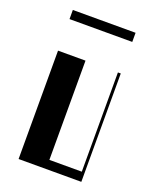

<svg xmlns="http://www.w3.org/2000/svg" viewBox="-146 -866 761 949"><g transform="rotate(20 235.0 -392.0)"><path d="M70 -570H214.5V-48H385V-570H400V0H70ZM70 -784H400V-736H70Z"/></g></svg>

Font: Facade Sud
Style: Regular
Weight: 100
Designer: Éléonore Fines
Foundry: Velvetyne Type Foundry
Version: Version 1.001;Glyphs 3.2 (3202)